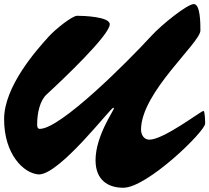

<svg xmlns="http://www.w3.org/2000/svg" viewBox="-20 -886 1020 936"><path d="M535.2 -357.9C535.2 -346.7 445.8 -223.6 445.8 -105C445.8 -7.3 507.3 29.3 581.1 29.3C698.2 29.3 980 -246.1 980 -283.2C980 -291.5 979.5 -345.2 971.7 -345.2C960 -345.2 778.3 -205.1 708 -205.1C682.1 -205.1 667.5 -229 667.5 -253.9C668 -436.5 957 -677.2 957 -737.3C957 -770.5 957 -866.2 924.8 -866.2C893.1 -866.2 768.1 -766.1 717.3 -710.4C596.7 -579.1 274.4 -257.8 174.3 -257.8C163.1 -257.8 161.1 -267.6 161.1 -279.3C161.1 -336.9 175.3 -396.5 207.5 -425.8C284.7 -496.6 515.1 -715.3 515.1 -767.6C515.1 -804.7 387.2 -809.1 356 -809.1C332.5 -809.1 251.5 -745.1 217.3 -707.5C157.2 -641.1 0 -464.8 0 -304.7C0 -134.8 94.7 -40 169.4 -35.6C272 -35.6 519.5 -360.8 532.2 -360.8C534.2 -360.8 535.2 -359.4 535.2 -357.9Z"/></svg>

Font: Bodega Script
Style: Medium
Weight: 500
Italic angle: 39.7°
Version: Version 001.000